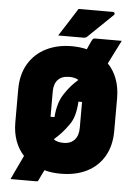

<svg xmlns="http://www.w3.org/2000/svg" viewBox="-65 -986 779 1110"><g transform="rotate(5 325.0 -431.0)"><path d="M345 -938H546Q552 -938 554.5 -932Q557 -926 552 -921Q526 -896 505.5 -876Q485 -856 462.5 -834.5Q440 -813 408 -782Q401 -775 387 -775H241Q268 -817 293 -856Q318 -895 345 -938ZM326 -720Q372 -720 413 -710Q419 -723 424 -735Q429 -747 434 -757Q440 -770 444 -773Q448 -776 458 -776H610Q592 -741 575 -707Q558 -673 541 -639Q575 -604 593.5 -554.5Q612 -505 612 -443V-253Q612 -168 576.5 -106.5Q541 -45 476.5 -12.5Q412 20 324 20Q273 20 230 8Q222 24 215 38Q208 52 203 64Q199 73 196 74.5Q193 76 186 76H39Q47 58 59 33Q71 8 83 -17.5Q95 -43 105 -64Q73 -98 55.5 -146Q38 -194 38 -253V-443Q38 -531 74.5 -592.5Q111 -654 176 -687Q241 -720 326 -720ZM238 -450V-303H261Q264 -347 275.5 -383.5Q287 -420 308 -448Q337 -492 380 -529Q359 -542 326 -542Q283 -542 260.5 -518Q238 -494 238 -450ZM351 -267Q317 -217 268 -175Q288 -159 327 -159Q366 -159 389 -183.5Q412 -208 412 -254V-404H391Q389 -362 379.5 -327Q370 -292 351 -267Z"/></g></svg>

Font: Recursive Sn Lnr St Blk
Style: Regular
Weight: 900
Version: Version 1.079;hotconv 1.0.112;makeotfexe 2.5.65598; ttfautoh